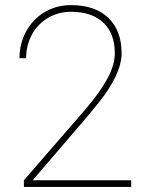

<svg xmlns="http://www.w3.org/2000/svg" viewBox="-20 -741 587 761"><path d="M500 0H74.7V-26.4L317.4 -306.2Q377 -376 406 -430.2Q435.1 -484.4 435.1 -529.8Q435.1 -607.9 389.6 -651.1Q344.2 -694.3 261.7 -694.3Q211.9 -694.3 170.9 -670.4Q129.9 -646.5 106.7 -604.2Q83.5 -562 83.5 -510.3H57.1Q57.1 -567.4 83.5 -616.2Q109.9 -665 156.7 -692.9Q203.6 -720.7 261.7 -720.7Q356.4 -720.7 409.2 -670.4Q461.9 -620.1 461.9 -529.8Q461.9 -446.8 368.7 -331.1L324.2 -276.9L109.4 -26.4H500Z"/></svg>

Font: Roboto Thin
Style: Regular
Weight: 250
Designer: Google
Version: Version 2.134; 2016